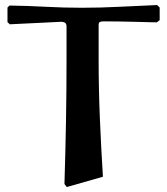

<svg xmlns="http://www.w3.org/2000/svg" viewBox="-20 -734 665 765"><path d="M245.1 -496.1V-628.9Q245.1 -640.1 238 -644Q231 -647.9 220.2 -647L19 -637.2L9.8 -646V-704.1L18.1 -711.9Q89.8 -710.9 161.9 -707Q233.9 -703.1 306.2 -703.1Q381.3 -703.1 456.1 -707Q530.8 -710.9 606 -713.9L616.2 -704.1V-653.8L605 -645Q601.1 -645 577.6 -645.5Q554.2 -646 521 -647Q487.8 -647.9 453.9 -648.4Q419.9 -648.9 394 -648.9Q382.8 -648.9 377.9 -646.5Q373 -644 373 -633.8V-496.1Q373 -379.9 377.9 -262.9Q382.8 -146 390.1 -29.8L246.1 11.2L236.8 -1Q240.7 -125 242.9 -248.5Q245.1 -372.1 245.1 -496.1Z"/></svg>

Font: Aref Ruqaa
Style: Bold
Weight: 700
Designer: Abdullah Aref
Version: Version 1.002